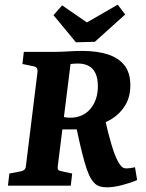

<svg xmlns="http://www.w3.org/2000/svg" viewBox="-20 -795 626 822"><path d="M14 0 20 -52 67 -61Q78 -63 84 -68Q90 -73 91 -85L140 -482Q142 -499 137 -504.5Q132 -510 120 -512L76 -521L82 -573H217Q243 -573 273 -575Q303 -577 332 -577Q396 -577 442 -562Q488 -547 513 -515Q538 -483 538 -430Q538 -380 516 -344Q494 -308 459.5 -286.5Q425 -265 385 -256L345 -241H235L242 -298Q250 -294 261 -292.5Q272 -291 279 -291Q335 -291 367 -329Q399 -367 399 -426Q399 -458 389.5 -479.5Q380 -501 361 -512Q342 -523 314 -523Q307 -523 298.5 -522.5Q290 -522 282 -521L227 -81Q226 -71 229.5 -67.5Q233 -64 243 -62L289 -52L283 0ZM437 7Q404 7 387.5 -8Q371 -23 360 -49Q350 -72 340.5 -106.5Q331 -141 322 -180Q313 -219 306 -255L431 -279Q442 -227 457 -177Q472 -127 485 -104Q494 -88 501.5 -81Q509 -74 522 -74Q536 -74 558 -79L567 -24Q539 -12 502.5 -2.5Q466 7 437 7ZM516 -733 386 -616 305 -614 209 -730 246 -772 352 -699 484 -775Z"/></svg>

Font: Rasa
Style: Bold Italic
Weight: 700
Italic angle: -7.10001°
Designer: Anna Giedrys (Yrsa+Rasa design), David Brezina (Yrsa art-direction, Rasa art-direction, design)
Foundry: Rosetta Type Foundry
Version: Version 2.004